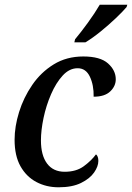

<svg xmlns="http://www.w3.org/2000/svg" viewBox="-20 -786 561 816"><path d="M229 10Q177 10 134.5 -12.5Q92 -35 67 -79.5Q42 -124 42 -192Q42 -248 61 -309.5Q80 -371 117 -425Q154 -479 208.5 -512.5Q263 -546 334 -546Q406 -546 439 -516.5Q472 -487 472 -449Q472 -420 448.5 -397.5Q425 -375 378 -375Q379 -424 362 -460Q345 -496 310 -496Q275 -496 246.5 -465Q218 -434 197 -385.5Q176 -337 165 -284.5Q154 -232 154 -189Q154 -126 180 -91Q206 -56 255 -56Q304 -56 336 -79.5Q368 -103 388 -130Q398 -122 398 -102Q398 -79 380 -53Q362 -27 324.5 -8.5Q287 10 229 10ZM296 -606 299 -619Q324 -649 353.5 -689.5Q383 -730 404 -766H521L518 -756Q502 -737 472 -708.5Q442 -680 407.5 -652Q373 -624 343 -606Z"/></svg>

Font: Noto Serif SemiCondensed Medium
Style: Italic
Weight: 500
Width: 4
Italic angle: -12°
Designer: Monotype Design Team
Foundry: Monotype Imaging Inc.
Version: Version 2.013